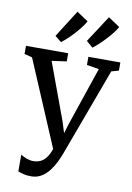

<svg xmlns="http://www.w3.org/2000/svg" viewBox="-109 -1060 781 1138"><g transform="rotate(10 281.0 -491.0)"><path d="M161 13.5Q136 13.5 115.5 8.8Q95 4 81.5 -2.5V-103Q96.5 -92.5 117.5 -85Q138.5 -77.5 157 -77.5Q183.5 -77.5 204.2 -88.2Q225 -99 241 -124Q257 -149 269 -192L280 -125.5L44 -682L-3 -694V-743H251V-694L162 -681.5L288.5 -338.5L330 -205.5L287.5 -199L325.5 -326.5L446 -682L372.5 -694V-743H565V-694L521 -681.5L326 -154Q317.5 -131 303.8 -102.2Q290 -73.5 270.2 -47Q250.5 -20.5 223.2 -3.5Q196 13.5 161 13.5ZM386 -801 347.5 -834.5 452 -995 522 -948.5Q511.5 -930 495 -909Q478.5 -888 459.5 -867.8Q440.5 -847.5 421.5 -830Q402.5 -812.5 387 -801ZM197 -801 159 -831.5 262.5 -995 331.5 -949Q317.5 -924 294 -895.5Q270.5 -867 244.8 -841.8Q219 -816.5 198 -801Z"/></g></svg>

Font: Merriweather 24pt SemiCondensed
Style: Regular
Weight: 400
Width: 4
Designer: Eben Sorkin
Foundry: Eben Sorkin
Version: Version 2.100